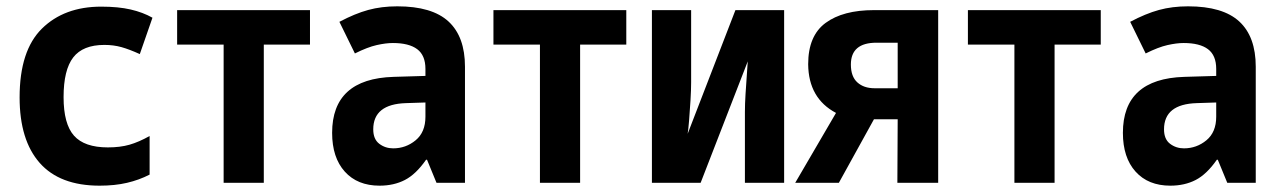

<svg xmlns="http://www.w3.org/2000/svg" viewBox="-20 -578 4040 607"><path d="M295 9Q169 9 105.5 -63Q42 -135 42 -270Q42 -418 112.5 -487.5Q183 -557 300 -557Q354 -557 393 -548Q432 -539 462 -522L422 -407Q389 -422 364 -429Q339 -436 310 -436Q242 -436 211.5 -396.5Q181 -357 181 -271Q181 -186 214 -149Q247 -112 321 -112Q360 -112 389.5 -120.5Q419 -129 453 -148V-26Q420 -9 381.5 0Q343 9 295 9Z M687 0V-437H540V-546H960V-437H814V0Z M1180 9Q1110 9 1070 -35.5Q1030 -80 1030 -158Q1030 -329 1224 -335L1325 -338V-360Q1325 -403 1299 -422.5Q1273 -442 1222 -442Q1200 -442 1171 -435.5Q1142 -429 1102 -409L1053 -509Q1102 -535 1144 -546.5Q1186 -558 1236 -558Q1346 -558 1398 -510Q1450 -462 1450 -367V0H1360L1330 -73H1327Q1295 -27 1260 -9Q1225 9 1180 9ZM1223 -109Q1263 -109 1294 -134.5Q1325 -160 1325 -209V-254L1264 -252Q1160 -249 1160 -169Q1160 -138 1179 -123.5Q1198 -109 1223 -109Z M1687 0V-437H1540V-546H1960V-437H1814V0Z M2041 0V-546H2165V-318Q2165 -295 2163 -261Q2161 -227 2158.5 -197Q2156 -167 2154 -155L2305 -546H2459V0H2335V-224Q2335 -250 2337 -281Q2339 -312 2341 -340Q2343 -368 2344 -384L2195 0Z M2494 0 2623 -221Q2536 -267 2535 -375Q2535 -465 2590 -505.5Q2645 -546 2743 -546H2946V0H2817L2818 -201H2743L2632 0ZM2745 -299H2818V-443H2751Q2670 -443 2670 -374Q2670 -336 2690.5 -317.5Q2711 -299 2745 -299Z M3187 0V-437H3040V-546H3460V-437H3314V0Z M3680 9Q3610 9 3570 -35.5Q3530 -80 3530 -158Q3530 -329 3724 -335L3825 -338V-360Q3825 -403 3799 -422.5Q3773 -442 3722 -442Q3700 -442 3671 -435.5Q3642 -429 3602 -409L3553 -509Q3602 -535 3644 -546.5Q3686 -558 3736 -558Q3846 -558 3898 -510Q3950 -462 3950 -367V0H3860L3830 -73H3827Q3795 -27 3760 -9Q3725 9 3680 9ZM3723 -109Q3763 -109 3794 -134.5Q3825 -160 3825 -209V-254L3764 -252Q3660 -249 3660 -169Q3660 -138 3679 -123.5Q3698 -109 3723 -109Z"/></svg>

Font: Noto Sans Mono ExtraCondensed
Style: Bold
Weight: 700
Width: 2
Designer: Monotype Design Team
Foundry: Monotype Imaging Inc.
Version: Version 2.014